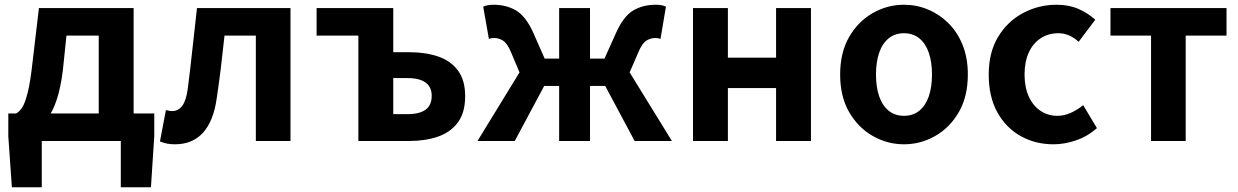

<svg xmlns="http://www.w3.org/2000/svg" viewBox="-20 -594 5217 809"><path d="M156 0V195H30L15 -20V-116H630V-20L616 195H489V0ZM396 -43V-444H260L245 -299Q236 -226 219.5 -175.5Q203 -125 179.5 -94Q156 -63 127 -48Q98 -33 64 -31L48 -116Q63 -124 74.5 -142.5Q86 -161 97 -205Q108 -249 117 -331L144 -560H543V-43Z M717 14Q698 14 683.5 11Q669 8 654 2L679 -130Q685 -129 691.5 -127.5Q698 -126 706 -126Q731 -126 747.5 -147.5Q764 -169 771 -219Q782 -304 791 -389.5Q800 -475 810 -560H1204V0H1058V-444H926Q919 -378 911 -311.5Q903 -245 893 -179Q880 -85 836 -35.5Q792 14 717 14Z M1490 0V-444H1314V-560H1637V-374H1705Q1773 -374 1826 -356Q1879 -338 1909.5 -297Q1940 -256 1940 -189Q1940 -120 1909.5 -78.5Q1879 -37 1826 -18.5Q1773 0 1705 0ZM1637 -113H1696Q1748 -113 1773.5 -132Q1799 -151 1799 -190Q1799 -227 1773.5 -246Q1748 -265 1696 -265H1637Z M1992 0 2169 -289 2134 -372Q2118 -411 2100 -422.5Q2082 -434 2061 -434Q2055 -434 2050 -433Q2045 -432 2040 -430L2016 -566Q2034 -574 2059 -574Q2114 -574 2155 -549.5Q2196 -525 2227 -456L2275 -347H2336V-560H2466V-347H2527L2576 -456Q2607 -525 2647.5 -549.5Q2688 -574 2744 -574Q2769 -574 2786 -566L2763 -430Q2758 -432 2753 -433Q2748 -434 2742 -434Q2721 -434 2703 -422.5Q2685 -411 2669 -372L2633 -289L2811 0H2654L2530 -232H2466V0H2336V-232H2273L2149 0Z M2900 0V-560H3047V-351H3250V-560H3397V0H3250V-223H3047V0Z M3789 14Q3719 14 3657.5 -21Q3596 -56 3558 -121.5Q3520 -187 3520 -280Q3520 -373 3558 -438.5Q3596 -504 3657.5 -539Q3719 -574 3789 -574Q3842 -574 3890 -554Q3938 -534 3976 -496.5Q4014 -459 4036 -404.5Q4058 -350 4058 -280Q4058 -187 4020 -121.5Q3982 -56 3920.5 -21Q3859 14 3789 14ZM3789 -106Q3827 -106 3853.5 -127.5Q3880 -149 3893.5 -188Q3907 -227 3907 -280Q3907 -333 3893.5 -372Q3880 -411 3853.5 -432.5Q3827 -454 3789 -454Q3751 -454 3724.5 -432.5Q3698 -411 3684.5 -372Q3671 -333 3671 -280Q3671 -227 3684.5 -188Q3698 -149 3724.5 -127.5Q3751 -106 3789 -106Z M4419 14Q4342 14 4280 -21Q4218 -56 4182 -121.5Q4146 -187 4146 -280Q4146 -373 4185.5 -438.5Q4225 -504 4290.5 -539Q4356 -574 4432 -574Q4484 -574 4524 -556.5Q4564 -539 4595 -511L4525 -418Q4505 -436 4484 -445Q4463 -454 4440 -454Q4397 -454 4364.5 -432.5Q4332 -411 4314.5 -372Q4297 -333 4297 -280Q4297 -227 4314.5 -188Q4332 -149 4363.5 -127.5Q4395 -106 4435 -106Q4465 -106 4493 -119Q4521 -132 4544 -151L4602 -54Q4562 -19 4513.5 -2.5Q4465 14 4419 14Z M4830 0V-444H4659V-560H5148V-444H4976V0Z"/></svg>

Font: Farlight84_Sys_V01
Style: Bold
Weight: 700
Designer: Monotype Design Team, Nadine Chahine and Nizar Qandah
Foundry: Monotype Imaging Inc.
Version: Version 2.004;October 31, 2024;FontCreator 14.0.0.2814 64-bi